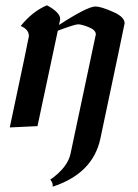

<svg xmlns="http://www.w3.org/2000/svg" viewBox="-20 -473 519 720"><path d="M177.2 227.1Q177.7 224.6 177.7 221.7Q177.7 211.4 168.5 200.7Q233.9 154.8 244.6 103Q339.4 -342.3 339.4 -344.2Q339.4 -360.4 312.7 -371.1Q286.1 -381.8 272.9 -381.8Q260.7 -381.8 196.8 -357.9L120.6 0L16.6 4.9Q88.4 -332.5 88.4 -337.4Q88.4 -362.8 57.6 -375.5Q102.1 -430.7 156.2 -453.1Q205.6 -426.3 205.6 -401.9Q205.6 -398.9 201.2 -379.4Q308.1 -448.7 337.9 -448.7Q358.4 -448.7 405.8 -427.7Q447.3 -409.2 447.3 -385.7Q447.3 -382.8 356.4 46.9Q328.1 178.2 177.2 227.1Z"/></svg>

Font: Balgruf
Style: Italic
Weight: 500
Italic angle: -12°
Designer: Paul James Miller
Foundry: High-Logic / Made with FontCreator
Version: Version 1.201;March 28, 2021;FontCreator 13.0.0.2683 64-bit